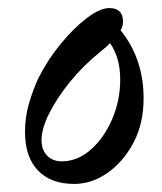

<svg xmlns="http://www.w3.org/2000/svg" viewBox="-20 -445 402 476"><path d="M164 11Q106 11 74 -22.5Q42 -56 42 -118Q42 -155 52 -189Q62 -223 75 -251Q97 -295 129.5 -335Q162 -375 195 -400Q228 -425 251 -425Q285 -425 285 -391Q285 -380 279 -370Q336 -299 336 -201Q336 -138 310.5 -90.5Q285 -43 246 -16Q207 11 164 11ZM83 -98Q83 -73 97 -59Q111 -45 133 -45Q172 -45 205 -74Q238 -103 258 -149.5Q278 -196 278 -247Q278 -278 271 -300Q264 -322 253 -338Q243 -328 228 -316Q186 -282 153.5 -242Q121 -202 102 -164Q83 -126 83 -98Z"/></svg>

Font: Junicode
Style: Italic
Weight: 400
Italic angle: -11°
Designer: Peter S. Baker
Version: Version 2.100; ttfautohint (v1.8.4)